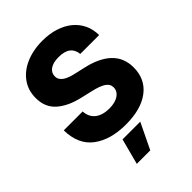

<svg xmlns="http://www.w3.org/2000/svg" viewBox="-274 -857 1210 1210"><g transform="rotate(-45 330.5 -252.0)"><path d="M202.4 -242.2Q203.8 -215.9 213.8 -196Q223.7 -176.1 241.1 -162.8Q258.5 -149.5 282.3 -142.8Q306.1 -136 335.2 -136Q361.5 -136 382.5 -141.5Q403.4 -147 418 -157Q432.5 -166.9 440.3 -180.8Q448.2 -194.6 448.2 -211.3Q448.2 -226.6 441.2 -238.6Q434.3 -250.7 419.9 -260.3Q405.5 -269.9 383.5 -277.7Q361.5 -285.5 331.7 -292.3L255.7 -310Q161.6 -331.7 107.2 -380.3Q52.6 -429 52.9 -511.4Q52.6 -578.5 89.1 -630Q107.2 -655.5 132.8 -675.4Q158.4 -695.3 190.2 -709Q221.9 -722.7 259.1 -729.9Q296.2 -737.2 337.7 -737.2Q400.9 -737.2 452.2 -720.7Q503.6 -704.2 540 -674.2Q576.3 -644.2 596.2 -602.3Q616.1 -560.4 616.5 -509.2H448.2Q444.6 -549 417.4 -570.5Q390.3 -592 337.4 -592Q311.8 -592 292.6 -586.8Q273.4 -581.7 260.7 -572.6Q247.9 -563.6 241.3 -551Q234.7 -538.4 234.7 -523.4Q234.4 -507.5 241.7 -495Q248.9 -482.6 262.8 -473Q276.6 -463.4 296.5 -456.3Q316.4 -449.2 341.3 -443.9L403.8 -429.7Q511.4 -406.2 568.9 -352.1Q626.4 -297.9 626.4 -210.9Q626.1 -107.2 549.7 -49Q473.4 9.2 337.4 9.2Q201 9.2 118.3 -52.9Q35.9 -114.7 34.1 -242.2ZM210.2 232.6 255.7 60H413.7L330.3 232.6Z"/></g></svg>

Font: Inter P Extra Bold
Style: Regular
Weight: 800
Designer: Rasmus Andersson
Foundry: rsms
Version: Version 3.018;git-588b23468